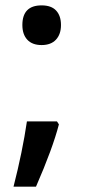

<svg xmlns="http://www.w3.org/2000/svg" viewBox="-20 -572 318 721"><path d="M193.8 -116.2 201.2 -105Q177.7 -14.2 115.2 128.9H30.8Q64.5 -2.9 81.1 -116.2ZM64 -478Q64 -551.8 136.2 -551.8Q172.9 -551.8 190.9 -532.2Q209 -512.7 209 -478Q209 -443.4 190.2 -423.1Q171.4 -402.8 136.2 -402.8Q101.1 -402.8 82.5 -422.9Q64 -442.9 64 -478Z"/></svg>

Font: CAA NEO Sans SemiBold
Style: Regular
Weight: 600
Version: Version 1.10